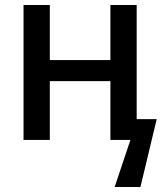

<svg xmlns="http://www.w3.org/2000/svg" viewBox="-20 -559 646 767"><path d="M74 0V-539H179V-319H421V-539H526V-83H606L541 188H438L501 0H421V-235H179V0Z"/></svg>

Font: Noto Sans Mono Medium
Style: Regular
Weight: 500
Designer: Monotype Design Team
Foundry: Monotype Imaging Inc.
Version: Version 2.014